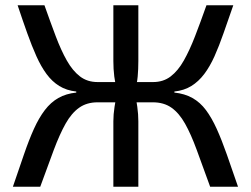

<svg xmlns="http://www.w3.org/2000/svg" viewBox="-20 -710 954 730"><path d="M867 -690Q847 -633 830 -584Q813 -535 795.5 -496Q778 -457 756.5 -428.5Q735 -400 707.5 -383Q680 -366 643 -362V-358Q682 -354 711.5 -337.5Q741 -321 763 -291.5Q785 -262 804 -220Q823 -178 842.5 -122.5Q862 -67 885 0H779Q750 -80 728 -140Q706 -200 683.5 -240Q661 -280 632 -300.5Q603 -321 561 -321L562 -398Q601 -398 629 -419.5Q657 -441 679 -480Q701 -519 721.5 -572Q742 -625 765 -690ZM149 -690Q172 -625 192 -572Q212 -519 234 -480Q256 -441 284 -419.5Q312 -398 351 -398V-321Q310 -321 281 -300.5Q252 -280 229.5 -240Q207 -200 184.5 -140Q162 -80 133 0H29Q52 -67 71 -122.5Q90 -178 109 -220Q128 -262 150.5 -291.5Q173 -321 202 -337.5Q231 -354 270 -358V-362Q233 -366 205.5 -383Q178 -400 157 -428.5Q136 -457 118.5 -496Q101 -535 83.5 -584Q66 -633 47 -690ZM434 -398V-321H322V-398ZM506 -690V-478Q506 -447 503.5 -419Q501 -391 492 -361Q498 -333 502 -304Q506 -275 506 -249V0H411V-249Q411 -275 415.5 -304Q420 -333 426 -361Q418 -391 414.5 -419Q411 -447 411 -478V-690ZM592 -398V-321H485V-398Z"/></svg>

Font: Exo 2 Medium
Style: Regular
Weight: 500
Designer: Natanael Gama
Foundry: Natanael Gama
Version: Version 2.010